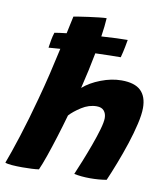

<svg xmlns="http://www.w3.org/2000/svg" viewBox="-113 -791 756 869"><g transform="rotate(10 265.0 -356.5)"><path d="M124 5.5Q111.5 7.5 90.8 8.5Q70 9.5 48 9.5Q21.5 9.5 -0.2 7.8Q-22 6 -31 2Q-13.5 -43.5 13.5 -127.5Q40.5 -211.5 67 -310.5Q83 -369 97.5 -429.8Q112 -490.5 124.5 -548.5Q94.5 -546.5 71 -544.5Q73.5 -563 76.8 -580.8Q80 -598.5 85.5 -615.5Q105.5 -619 140.5 -623Q145 -644 149.2 -664Q153.5 -684 157.5 -702.5Q161.5 -703.5 180.8 -706.5Q200 -709.5 225.2 -713Q250.5 -716.5 273.5 -719Q296.5 -721.5 307 -721.5Q305 -685.5 297.5 -636Q334.5 -638.5 366.5 -639.8Q398.5 -641 418 -641Q416.5 -632 412 -608.2Q407.5 -584.5 400.5 -558.5Q359.5 -558.5 284 -556Q269.5 -478.5 248 -390.5Q279.5 -418.5 328.2 -437.2Q377 -456 423 -456Q483.5 -456 511.5 -429Q539.5 -402 539.5 -349.5Q539.5 -319.5 529.2 -275.2Q519 -231 502.8 -181.5Q486.5 -132 468.2 -84.8Q450 -37.5 434 -1Q398 5 359 5Q317.5 5 285 -2Q296 -27.5 311.5 -66Q327 -104.5 342 -145.5Q357 -186.5 367 -221.2Q377 -256 377 -274.5Q377 -295 366 -308Q355 -321 332.5 -321Q296.5 -321 263 -299.5Q229.5 -278 211 -257.5Q196.5 -206 180.5 -154.8Q164.5 -103.5 149.8 -61.2Q135 -19 124 5.5Z"/></g></svg>

Font: Grandstander
Style: Bold Italic
Weight: 700
Italic angle: -15°
Designer: Tyler Finck
Foundry: Etcetera Type Co
Version: Version 1.200; ttfautohint (v1.8.3)